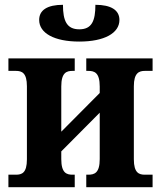

<svg xmlns="http://www.w3.org/2000/svg" viewBox="-20 -779 670 799"><path d="M310 -606C414 -606 477 -641 477 -696C477 -737 442 -759 377 -759C377 -692 362 -657 310 -657C258 -657 242 -692 242 -759C177 -759 143 -737 143 -696C143 -641 206 -606 310 -606ZM15 0H291V-52H282C257 -52 235 -59 235 -117V-149L395 -310V-117C395 -59 373 -52 347 -52H339V0H615V-52H583C559 -52 537 -59 537 -116V-420C537 -476 559 -484 583 -484H615V-536H339V-484H347C373 -484 395 -477 395 -419V-392L235 -231V-419C235 -477 257 -484 282 -484H291V-536H15V-484H46C71 -484 92 -476 92 -420V-116C92 -59 71 -52 46 -52H15Z"/></svg>

Font: Noto Serif SemiCondensed
Style: Bold
Weight: 700
Width: 4
Designer: Monotype Design Team
Foundry: Monotype Imaging Inc.
Version: Version 2.015